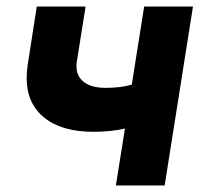

<svg xmlns="http://www.w3.org/2000/svg" viewBox="-20 -570 640 590"><path d="M364 -175Q321 -165 267 -165Q170 -165 116 -208.5Q62 -252 62 -330Q62 -349 65 -370L93 -550H243L216 -380Q215 -375 215 -366Q215 -335 238.5 -317.5Q262 -300 304 -300Q352 -300 385 -310L423 -550H573L486 0H336Z"/></svg>

Font: JetBrains Mono Extra Bold
Style: Italic
Weight: 800
Italic angle: -9°
Monospace: yes
Designer: Philipp Nurullin, Konstantin Bulenkov
Foundry: JetBrains
Version: 2.002